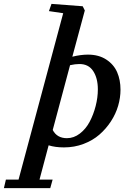

<svg xmlns="http://www.w3.org/2000/svg" viewBox="-126 -745 663 985"><path d="M202.1 11.2Q157.2 11.2 123.5 0.5L76.7 176.3H144L131.8 220.2H-106L-95.7 176.3H-30.8L198.2 -677.2L125 -688L138.2 -725.1L298.3 -712.9L309.1 -691.4L245.1 -454.1Q288.1 -464.8 325.2 -464.8Q380.4 -464.8 418.9 -439.7Q457.5 -414.6 474.9 -374.8Q492.2 -335 492.2 -284.7Q492.2 -243.7 480 -201.9Q467.8 -160.2 442.9 -122.1Q418 -84 383.8 -54.2Q349.6 -24.4 302.5 -6.6Q255.4 11.2 202.1 11.2ZM280.8 -416.5Q259.8 -416.5 233.4 -410.6L144.5 -78.1Q166.5 -36.1 217.3 -36.1Q252.9 -36.1 283.7 -59.8Q314.5 -83.5 334 -120.4Q353.5 -157.2 364.7 -200.9Q376 -244.6 376 -286.6Q376 -343.8 352.1 -380.4Q328.1 -417 280.8 -416.5Z"/></svg>

Font: Elstob 6pt
Style: Italic
Weight: 700
Italic angle: -20°
Designer: Peter S. Baker
Version: Version 1.015